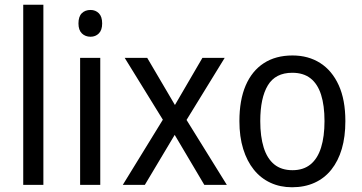

<svg xmlns="http://www.w3.org/2000/svg" viewBox="-20 -780 1526 810"><path d="M163 0H78V-760H163Z M403 -536V0H318V-536ZM362 -738Q383 -738 397 -724Q411 -710 411 -681Q411 -653 397 -639Q383 -625 362 -625Q340 -625 325.5 -639Q311 -653 311 -681Q311 -710 325 -724Q339 -738 362 -738Z M667 -275 506 -536H601L718 -337L834 -536H928L767 -274L937 0H842L717 -211L591 0H498Z M1437 -269Q1437 -203 1422 -152Q1407 -101 1378 -64.5Q1349 -28 1307 -9Q1265 10 1212 10Q1162 10 1121 -9Q1080 -28 1051 -64Q1022 -100 1006 -151.5Q990 -203 990 -269Q990 -358 1016.5 -419.5Q1043 -481 1093 -513.5Q1143 -546 1214 -546Q1281 -546 1331 -514Q1381 -482 1409 -420.5Q1437 -359 1437 -269ZM1078 -269Q1078 -204 1092.5 -157.5Q1107 -111 1137 -86.5Q1167 -62 1214 -62Q1260 -62 1290 -86.5Q1320 -111 1334.5 -157.5Q1349 -204 1349 -269Q1349 -335 1334.5 -380.5Q1320 -426 1290 -449.5Q1260 -473 1213 -473Q1142 -473 1110 -420Q1078 -367 1078 -269Z"/></svg>

Font: Noto Sans Hebrew SemiCondensed
Style: Regular
Weight: 400
Width: 4
Designer: Monotype Design Team
Foundry: Monotype Imaging Inc.
Version: Version 2.003